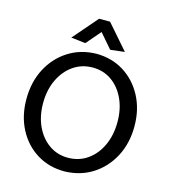

<svg xmlns="http://www.w3.org/2000/svg" viewBox="-130 -1000 989 1118"><g transform="rotate(15 364.5 -441.5)"><path d="M362 14Q269 14 196 -31Q123 -76 81.5 -155.5Q40 -235 40 -336Q40 -439 82 -519.5Q124 -600 197.5 -647Q271 -694 365 -696Q459 -696 532 -650.5Q605 -605 647 -525.5Q689 -446 689 -345Q689 -242 646.5 -161.5Q604 -81 530.5 -34.5Q457 12 362 14ZM361 -68Q427 -68 478 -103.5Q529 -139 558 -201.5Q587 -264 587 -344Q587 -422 558.5 -483Q530 -544 480.5 -578.5Q431 -613 367 -613Q301 -613 250 -577.5Q199 -542 169.5 -480Q140 -418 140 -338Q140 -260 168.5 -199Q197 -138 247 -103Q297 -68 361 -68ZM362 -826 437 -739 523 -749 394 -897H328L200 -749L287 -739Z"/></g></svg>

Font: Catamaran Medium
Style: Regular
Weight: 500
Designer: Pria Ravichandran
Version: Version 2.000